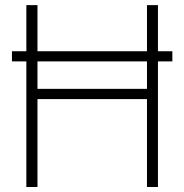

<svg xmlns="http://www.w3.org/2000/svg" viewBox="-20 -748 737 768"><path d="M669.4 -543H611.8V-727.5H567.9V-543H129.9V-727.5H85.4V-543H27.8V-502.4H85.4V0H129.9V-351.6H567.9V0H611.8V-502.4H669.4ZM129.9 -392.6V-502.4H567.9V-392.6Z"/></svg>

Font: Raveo Display Display ExLight
Style: Regular
Weight: 200
Designer: Jakub Foglar, Rasmus Andersson (Inter)
Foundry: Jakubfoglar.com
Version: Version 1.100;Glyphs 3.2.3 (3260)